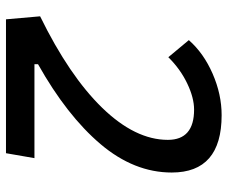

<svg xmlns="http://www.w3.org/2000/svg" viewBox="-78 -664 743 626"><g transform="rotate(90 293.0 -351.5)"><path d="M43.5 0 33.7 -111.3Q227.5 -206.1 332 -313.7Q436.5 -421.4 436.5 -527.8Q436.5 -613.3 337.9 -613.3Q299.3 -613.3 252.4 -590.8Q205.6 -568.4 167 -529.3L111.3 -596.2Q153.8 -644.5 220.9 -673.8Q288.1 -703.1 356 -703.1Q543 -703.1 543 -540.5Q543 -417.5 450.2 -308.1Q357.4 -198.7 189.9 -104.5V-92.8H496.1L480 0Z"/></g></svg>

Font: CaskaydiaCove NFP
Style: Italic
Weight: 400
Italic angle: -10°
Designer: Aaron Bell
Foundry: Saja Typeworks
Version: Version 2111.001; VTT 6.35;Nerd Fonts 3.1.1